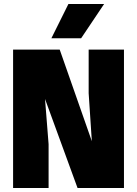

<svg xmlns="http://www.w3.org/2000/svg" viewBox="-20 -948 690 968"><path d="M46 0V-698H281L443 -236L427 -478V-698H605V0H371L207 -449L225 -221V0ZM239 -755 325 -928H505L389 -755Z"/></svg>

Font: Azeret Mono Thin ExtraBold
Style: Regular
Weight: 800
Version: Version 1.002